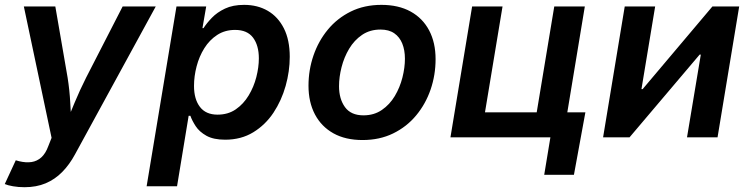

<svg xmlns="http://www.w3.org/2000/svg" viewBox="-35 -573 3126 801"><path d="M-15.1 194.8 30.8 95.7 44.9 99.6Q73.2 106.4 96.4 103Q119.6 99.6 137.5 83.5Q155.3 67.4 166.5 36.6L180.2 2L64.5 -545.9H195.8L247.1 -249Q255.4 -196.8 258.1 -144.3Q260.7 -91.8 265.1 -37.1H231.9Q254.4 -91.8 276.1 -144.3Q297.9 -196.8 324.2 -249L476.6 -545.9H614.7L278.3 70.3Q254.9 113.8 224.6 144.5Q194.3 175.3 155.5 191.7Q116.7 208 67.4 208Q41.5 208 19.3 204.1Q-2.9 200.2 -15.1 194.8Z M576.7 204.1 701.2 -545.9H825.2L809.6 -455.6H814Q827.1 -476.1 848.9 -498.8Q870.6 -521.5 903.6 -537.1Q936.5 -552.7 983.4 -552.7Q1039.6 -552.7 1082.3 -527.8Q1125 -502.9 1149.4 -454.6Q1173.8 -406.2 1173.8 -335.9Q1173.8 -275.9 1156.7 -214.8Q1139.6 -153.8 1106 -103Q1072.3 -52.2 1021.7 -21.2Q971.2 9.8 904.3 9.8Q855.5 9.8 825.9 -6.8Q796.4 -23.4 781.2 -46.9Q766.1 -70.3 759.3 -89.8H752L703.6 204.1ZM872.6 -94.7Q916.5 -94.7 948.7 -116.9Q981 -139.2 1002.4 -174.8Q1023.9 -210.4 1034.4 -251.5Q1044.9 -292.5 1044.9 -329.6Q1044.9 -383.3 1020.8 -415.8Q996.6 -448.2 945.8 -448.2Q903.3 -448.2 871.1 -427.2Q838.9 -406.2 817.4 -371.8Q795.9 -337.4 785.2 -296.1Q774.4 -254.9 774.4 -214.4Q774.4 -159.2 799.1 -127Q823.7 -94.7 872.6 -94.7Z M1477.5 11.2Q1406.2 11.2 1356 -16.8Q1305.7 -44.9 1278.8 -95.9Q1252 -147 1252 -215.3Q1252 -280.8 1272.7 -341.3Q1293.5 -401.9 1332.8 -449.5Q1372.1 -497.1 1428.5 -524.9Q1484.9 -552.7 1556.2 -552.7Q1627.4 -552.7 1678 -524.9Q1728.5 -497.1 1755.4 -446Q1782.2 -395 1782.2 -326.2Q1782.2 -260.3 1761.5 -199.7Q1740.7 -139.2 1701.2 -91.6Q1661.6 -43.9 1605.2 -16.4Q1548.8 11.2 1477.5 11.2ZM1481.4 -91.8Q1525.4 -91.8 1558.1 -114.3Q1590.8 -136.7 1612.1 -172.4Q1633.3 -208 1643.8 -249.3Q1654.3 -290.5 1654.3 -328.1Q1654.3 -363.8 1643.3 -391.1Q1632.3 -418.5 1609.9 -434.1Q1587.4 -449.7 1552.2 -449.7Q1508.3 -449.7 1475.6 -427.5Q1442.9 -405.3 1421.6 -369.6Q1400.4 -334 1389.9 -292.7Q1379.4 -251.5 1379.4 -213.4Q1379.4 -160.2 1404.3 -126Q1429.2 -91.8 1481.4 -91.8Z M1844.2 0 1934.6 -545.9H2061.5L1988.3 -104.5H2204.1L2277.3 -545.9H2404.8L2314.5 0ZM2235.4 156.2 2261.2 0H2221.2L2238.3 -104.5H2407.2L2359.4 156.2Z M2958.5 0H2831.1L2888.7 -345.2H2883.8L2591.3 0H2481L2571.3 -545.9H2698.2L2641.1 -201.2H2646L2937 -545.9H3048.8Z"/></svg>

Font: Inter SemiBold
Style: Italic
Weight: 600
Italic angle: -9.3988°
Designer: Rasmus Andersson
Foundry: rsms
Version: Version 4.001;git-66647c0bb